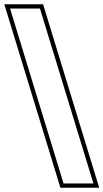

<svg xmlns="http://www.w3.org/2000/svg" viewBox="-224 -810 485 900"><path d="M-155.4 -700 -176.8 -770H-36.8L-15.4 -700L192.5 -20L213.9 50H73.9L52.5 -20ZM-203.8 -790 59.1 70H241L-22 -790Z"/></svg>

Font: Nordica Plus
Style: NordicaClassicRgExtOpOblOl
Weight: 500
Version: Version 1.01